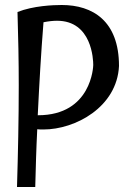

<svg xmlns="http://www.w3.org/2000/svg" viewBox="-20 -746 510 768"><path d="M456 -482C456 -662 351 -726 227 -726C193 -726 113 -723 50 -698C53 -600 55 -502 55 -404C55 -268 52 -133 48 2H121C123 -75 125 -152 129 -229C137 -228 145 -228 153 -228C282 -228 448 -318 456 -482ZM154 -657C174 -661 192 -663 208 -663C348 -663 353 -507 353 -486C353 -482 347 -285 132 -285H131C137 -408 144 -533 154 -657Z"/></svg>

Font: Englebert
Style: Regular
Weight: 400
Designer: Astigmatic (AOETI)
Foundry: Astigmatic (AOETI)
Version: Version 1.000